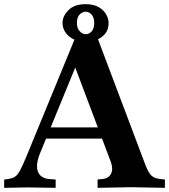

<svg xmlns="http://www.w3.org/2000/svg" viewBox="-40 -898 811 921"><path d="M-20 3V-37L-10 -38Q15 -41 29 -48.5Q43 -56 56 -80Q69 -104 89 -153L318 -710H430L659 -103Q673 -68 687 -55Q701 -42 731 -39L751 -37V3L588 0L428 3V-37L450 -39Q482 -42 493 -65.5Q504 -89 491 -123L298 -635H346L151 -160Q137 -125 137.5 -98.5Q138 -72 153.5 -56.5Q169 -41 197 -39L227 -37V3L92 1ZM168 -233 181 -287H479L491 -233ZM372 -698Q321 -698 290.5 -724.5Q260 -751 260 -788Q260 -821 288.5 -849.5Q317 -878 371 -878Q410 -878 434 -863.5Q458 -849 469.5 -828.5Q481 -808 481 -788Q481 -757 465 -737Q449 -717 424 -707.5Q399 -698 372 -698ZM372 -734Q387 -734 399.5 -747.5Q412 -761 412 -788Q412 -814 399.5 -828Q387 -842 371 -842Q357 -842 343 -829.5Q329 -817 329 -788Q329 -763 342 -748.5Q355 -734 372 -734Z"/></svg>

Font: Baskervville
Style: Bold
Weight: 700
Version: Version 1.100